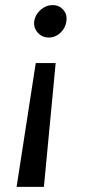

<svg xmlns="http://www.w3.org/2000/svg" viewBox="-20 -532 346 752"><path d="M120 -285H198L152 200H45ZM186 -512Q212 -512 228 -493.5Q244 -475 240 -449Q237 -423 217 -404Q197 -385 171 -385Q145 -385 128 -404Q111 -423 114 -449Q118 -475 139 -493.5Q160 -512 186 -512Z"/></svg>

Font: Inclusive Sans
Style: Italic
Weight: 400
Italic angle: -7°
Designer: Olivia King
Foundry: Olivia King
Version: Version 2.004